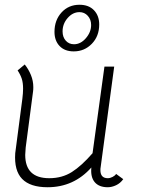

<svg xmlns="http://www.w3.org/2000/svg" viewBox="-20 -780 619 807"><path d="M180 7Q107 7 73 -28Q39 -63 44 -136L74 -365Q77 -389 77 -407Q77 -432 71.5 -449Q66 -466 54 -484L84 -509Q100 -489 110 -464.5Q120 -440 120 -414Q120 -402 119 -396L88 -160Q86 -138 86 -129Q86 -31 187 -31Q241 -31 282 -57Q323 -83 369 -136L419 -500H460L403 -77Q402 -73 402 -65Q402 -31 433 -31Q443 -31 453.5 -36.5Q464 -42 468 -49L498 -27Q486 -10 468 -1.5Q450 7 433 7Q396 7 378 -14.5Q360 -36 364 -76Q290 7 180 7ZM209 -646Q209 -695 238.5 -727.5Q268 -760 314 -760Q353 -760 375 -737Q397 -714 397 -677Q397 -628 366 -596Q335 -564 290 -564Q252 -564 230.5 -586.5Q209 -609 209 -646ZM363 -675Q363 -698 349 -713.5Q335 -729 314 -729Q286 -729 264.5 -704.5Q243 -680 243 -648Q243 -624 256.5 -609Q270 -594 291 -594Q319 -594 341 -619.5Q363 -645 363 -675Z"/></svg>

Font: Bellota Light
Style: Italic
Weight: 300
Italic angle: -7.5°
Designer: Kemie Guaida
Foundry: Kemie Guaida
Version: Version 4.001